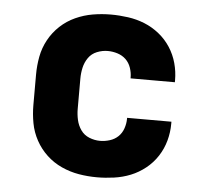

<svg xmlns="http://www.w3.org/2000/svg" viewBox="-44 -575 688 630"><g transform="rotate(5 300.0 -260.0)"><path d="M297 8Q267 8 237.5 3Q208 -2 180.5 -14.5Q153 -27 131 -47.5Q109 -68 94.5 -94.5Q80 -121 74.5 -150.5Q69 -180 69 -210V-310Q69 -340 74.5 -369.5Q80 -399 94.5 -425.5Q109 -452 131 -472.5Q153 -493 180.5 -505.5Q208 -518 237.5 -523Q267 -528 297 -528Q325 -528 353.5 -524Q382 -520 408 -509.5Q434 -499 456.5 -481Q479 -463 494.5 -439Q510 -415 517.5 -387.5Q525 -360 525 -332V-325H379V-328Q379 -344 373.5 -360Q368 -376 356.5 -387Q345 -398 329 -403Q313 -408 297 -408Q279 -408 261.5 -401Q244 -394 233.5 -379Q223 -364 219 -346Q215 -328 215 -310V-210Q215 -192 219 -174Q223 -156 233.5 -141Q244 -126 261.5 -119Q279 -112 297 -112Q313 -112 329 -117Q345 -122 356.5 -133Q368 -144 373.5 -160Q379 -176 379 -192V-195H525V-188Q525 -160 517.5 -132.5Q510 -105 494.5 -81Q479 -57 456.5 -39Q434 -21 408 -10.5Q382 0 353.5 4Q325 8 297 8Z"/></g></svg>

Font: Iosevka Heavy Extended
Style: Regular
Weight: 900
Width: 7
Monospace: yes
Designer: Belleve Invis
Foundry: Belleve Invis
Version: Version 32.5.0; ttfautohint (v1.8.4)